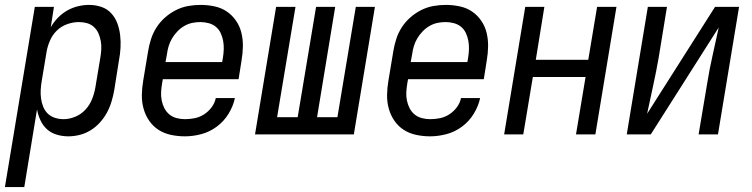

<svg xmlns="http://www.w3.org/2000/svg" viewBox="-48 -548 3068 783"><path d="M-28 215 94 -520H172L159 -437Q171 -458 188 -475.5Q205 -493 226 -505Q247 -517 270 -522.5Q293 -528 315 -528Q341 -528 365 -520Q389 -512 405.5 -494Q422 -476 430.5 -453Q439 -430 442 -404.5Q445 -379 443.5 -353Q442 -327 437 -301L418 -181Q414 -158 407 -134.5Q400 -111 388.5 -89.5Q377 -68 360 -49Q343 -30 322 -17Q301 -4 277.5 2Q254 8 230 8Q206 8 183 1Q160 -6 143.5 -21Q127 -36 117 -57.5Q107 -79 103 -102L51 215ZM211 -62Q235 -62 259 -72Q283 -82 300.5 -101Q318 -120 327.5 -144Q337 -168 341 -192L361 -312Q364 -329 365 -346.5Q366 -364 363 -380.5Q360 -397 353.5 -412Q347 -427 335 -438Q323 -449 307 -453.5Q291 -458 274 -458Q250 -458 226 -449.5Q202 -441 184 -423.5Q166 -406 156 -383Q146 -360 142 -337L122 -217Q119 -199 118 -181Q117 -163 119.5 -145.5Q122 -128 128.5 -112Q135 -96 147 -84.5Q159 -73 176 -67.5Q193 -62 211 -62Z M706 8Q677 8 649 2Q621 -4 598.5 -18.5Q576 -33 560.5 -55.5Q545 -78 537.5 -105Q530 -132 530.5 -161Q531 -190 536 -219L556 -339Q560 -364 568 -389Q576 -414 590.5 -436.5Q605 -459 625.5 -477Q646 -495 670 -507Q694 -519 719.5 -523.5Q745 -528 770 -528Q799 -528 827 -522Q855 -516 877 -501Q899 -486 914.5 -463.5Q930 -441 936.5 -414Q943 -387 942.5 -358.5Q942 -330 937 -301L925 -225H616L613 -208Q610 -190 609 -172.5Q608 -155 611.5 -138Q615 -121 622.5 -106.5Q630 -92 642.5 -81.5Q655 -71 672 -66.5Q689 -62 706 -62Q726 -62 746 -66Q766 -70 784 -81.5Q802 -93 815 -110.5Q828 -128 832 -148H910Q903 -115 884 -84Q865 -53 836 -31.5Q807 -10 773 -1Q739 8 706 8ZM858 -295 861 -312Q864 -330 864.5 -347.5Q865 -365 862 -381.5Q859 -398 852 -413Q845 -428 832.5 -438.5Q820 -449 803 -453.5Q786 -458 769 -458Q752 -458 735.5 -454.5Q719 -451 703.5 -442Q688 -433 675.5 -420Q663 -407 654 -392Q645 -377 640 -360.5Q635 -344 633 -328L627 -295Z M992 0 1078 -520H1157L1082 -70H1166L1241 -520H1319L1245 -70H1328L1403 -520H1481L1395 0Z M1706 8Q1677 8 1649 2Q1621 -4 1598.5 -18.5Q1576 -33 1560.5 -55.5Q1545 -78 1537.5 -105Q1530 -132 1530.5 -161Q1531 -190 1536 -219L1556 -339Q1560 -364 1568 -389Q1576 -414 1590.5 -436.5Q1605 -459 1625.5 -477Q1646 -495 1670 -507Q1694 -519 1719.5 -523.5Q1745 -528 1770 -528Q1799 -528 1827 -522Q1855 -516 1877 -501Q1899 -486 1914.5 -463.5Q1930 -441 1936.5 -414Q1943 -387 1942.5 -358.5Q1942 -330 1937 -301L1925 -225H1616L1613 -208Q1610 -190 1609 -172.5Q1608 -155 1611.5 -138Q1615 -121 1622.5 -106.5Q1630 -92 1642.5 -81.5Q1655 -71 1672 -66.5Q1689 -62 1706 -62Q1726 -62 1746 -66Q1766 -70 1784 -81.5Q1802 -93 1815 -110.5Q1828 -128 1832 -148H1910Q1903 -115 1884 -84Q1865 -53 1836 -31.5Q1807 -10 1773 -1Q1739 8 1706 8ZM1858 -295 1861 -312Q1864 -330 1864.5 -347.5Q1865 -365 1862 -381.5Q1859 -398 1852 -413Q1845 -428 1832.5 -438.5Q1820 -449 1803 -453.5Q1786 -458 1769 -458Q1752 -458 1735.5 -454.5Q1719 -451 1703.5 -442Q1688 -433 1675.5 -420Q1663 -407 1654 -392Q1645 -377 1640 -360.5Q1635 -344 1633 -328L1627 -295Z M2008 0 2094 -520H2172L2137 -304H2351L2387 -520H2466L2380 0H2301L2340 -234H2125L2086 0Z M2508 0 2594 -520H2672L2638 -312Q2628 -255 2615.5 -198Q2603 -141 2591 -84L2868 -520H2966L2880 0H2801L2836 -208Q2845 -265 2858 -322Q2871 -379 2883 -436L2606 0Z"/></svg>

Font: Iosevka SS04 Oblique
Style: Regular
Weight: 400
Italic angle: -9°
Monospace: yes
Designer: Belleve Invis
Foundry: Belleve Invis
Version: Version 19.0.0; ttfautohint (v1.8.4)